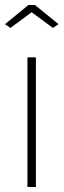

<svg xmlns="http://www.w3.org/2000/svg" viewBox="-30 -750 255 770"><path d="M12 -638 -10 -653 84 -730H110L205 -653L182 -638L97 -701ZM114 0H80V-520H114Z"/></svg>

Font: Raleway
Style: ExtraLight
Weight: 200
Designer: Matt McInerney, Pablo Impallari, Rodrigo Fuenzalida
Foundry: Matt McInerney, Pablo Impallari, Rodrigo Fuenzalida
Version: Version 2.001